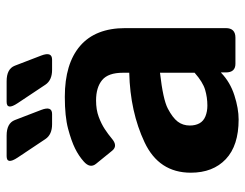

<svg xmlns="http://www.w3.org/2000/svg" viewBox="-101 -640 750 588"><g transform="rotate(-90 274.0 -346.0)"><path d="M85.4 -667Q63 -700.7 89.8 -700.7H152.8Q190.4 -700.7 200.2 -675.8L231.4 -594.7Q244.1 -561.5 218.8 -561.5H187.5Q155.8 -561.5 142.1 -582ZM252 -667Q229.5 -700.7 256.3 -700.7H319.3Q356.9 -700.7 366.7 -675.8L397.9 -594.7Q410.6 -561.5 385.3 -561.5H354Q322.3 -561.5 308.6 -582ZM39.1 -136.7Q39.1 -234.4 132.3 -278.3Q225.6 -322.3 345.2 -325.2V-344.7Q345.2 -389.6 322.8 -408.2Q300.3 -426.8 260.3 -426.8Q231.9 -426.8 210.2 -418.7Q188.5 -410.6 172.6 -400.1Q156.7 -389.6 144 -378.9Q121.6 -359.4 106.9 -377L66.4 -426.8Q51.3 -445.3 73.7 -464.8Q90.8 -480 113.5 -491.2Q136.2 -502.4 173.8 -512.5Q211.4 -522.5 271.5 -522.5Q373 -522.5 427.5 -475.6Q481.9 -428.7 481.9 -337.4V-29.3Q481.9 0 452.6 0H372.6Q346.2 0 346.2 -29.3V-43.9H345.2Q316.4 -16.1 276.1 -3.2Q235.8 9.8 202.1 9.8Q122.1 9.8 80.6 -29.5Q39.1 -68.8 39.1 -136.7ZM183.6 -139.6Q183.6 -122.6 190.4 -110.1Q197.3 -97.7 211.9 -91.8Q226.6 -85.9 244.6 -85.9Q269.5 -85.9 293 -92.8Q316.4 -99.6 345.2 -125V-231Q263.2 -221.7 235.4 -207Q207.5 -192.4 195.6 -176.8Q183.6 -161.1 183.6 -139.6Z"/></g></svg>

Font: Istok Web
Style: Bold
Weight: 700
Designer: Andrey V. Panov
Foundry: Andrey V. Panov
Version: Version 1.0.2g